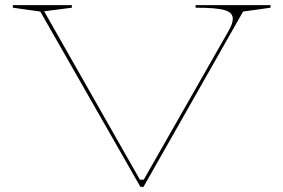

<svg xmlns="http://www.w3.org/2000/svg" viewBox="-20 -728 1104 748"><path d="M527 0 137 -683 30 -698V-708H260V-698L152 -684L525 -28H540L869 -605Q878 -620 882.5 -633Q887 -646 887 -655Q887 -679 855.5 -688.5Q824 -698 742 -698V-708H1034V-698L927 -683L539 0Z"/></svg>

Font: Kalnia Expanded Thin
Style: Regular
Weight: 250
Width: 7
Designer: Frida Medrano
Foundry: Frida Medrano
Version: Version 1.105